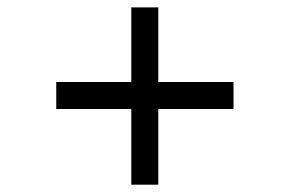

<svg xmlns="http://www.w3.org/2000/svg" viewBox="-20 -616 790 525"><path d="M412.8 -595.8V-111H339V-595.8ZM133.8 -391.8H618.5V-318H133.8Z"/></svg>

Font: FreesentationVF
Style: Regular
Weight: 400
Designer: glyphs from Roboto by Christian Robertson / Hangul glyphs from Noto Sans CJK(Source Han Sans) by Jang Soo-young and Kang
Foundry: PT&
Version: Version 2.001;Glyphs 3.3.1 (3343)